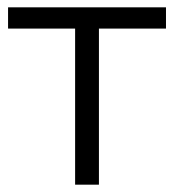

<svg xmlns="http://www.w3.org/2000/svg" viewBox="-20 -504 475 524"><path d="M433 -426H250V0H185V-426H2V-484H433Z"/></svg>

Font: Montserrat Ace
Style: Regular
Weight: 400
Designer: Julieta Ulanovsky
Foundry: Julieta Ulanovsky
Version: Version 1